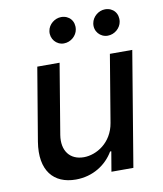

<svg xmlns="http://www.w3.org/2000/svg" viewBox="-85 -824 764 900"><g transform="rotate(-10 297.0 -374.0)"><path d="M258.9 -631C292.3 -631 320.3 -656.6 324.9 -686.1C331 -724.8 305.8 -755 267 -755C236.9 -755 206.3 -731.5 201.7 -699.6C196 -663.4 223 -631 258.9 -631ZM467.7 -631C501.1 -631 529.1 -656.6 533.7 -686.1C539.8 -724.8 514.6 -755 475.9 -755C445.7 -755 415.8 -731.5 410.5 -699.6C404.1 -662.3 431.8 -631 467.7 -631ZM409.1 -226.2C393.8 -133.5 318.2 -89.5 258.5 -89.5C192.8 -89.5 155.5 -137.1 167.3 -211.3L223 -545.5H116.8L58.6 -198.5C36.6 -63.2 98.7 7.1 203.5 7.1C285.5 7.1 349.8 -36.2 383.9 -94.5H389.6L373.6 0H478L568.9 -545.5H462.4Z"/></g></svg>

Font: TID UI Medium
Style: Italic
Weight: 500
Italic angle: -9.39999°
Designer: The TID Project Authors
Foundry: Bakken & Bæck
Version: Version 1.001;hotconv 1.0.109;makeotfexe 2.5.65596